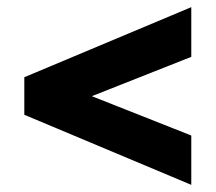

<svg xmlns="http://www.w3.org/2000/svg" viewBox="-20 -604 603 537"><path d="M515 -87 48 -283V-388L515 -584V-445L161 -305V-365L515 -225Z"/></svg>

Font: Outfit Thin
Style: Bold
Weight: 700
Version: Version 1.100;gftools[0.9.27]